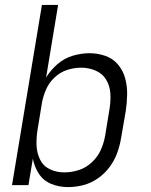

<svg xmlns="http://www.w3.org/2000/svg" viewBox="-20 -755 616 783"><path d="M257 8Q288 8 319.5 0Q351 -8 379 -27.5Q407 -47 427 -74Q447 -101 458 -131.5Q469 -162 474 -193L493 -303Q498 -337 498.5 -370.5Q499 -404 490.5 -435.5Q482 -467 461.5 -491.5Q441 -516 410 -527Q379 -538 345 -538Q312 -538 277.5 -528Q243 -518 215 -494Q187 -470 168 -439L217 -735H151L29 0H96L114 -108Q120 -75 138.5 -46.5Q157 -18 189 -5Q221 8 257 8ZM242 -52Q210 -52 183 -65Q156 -78 143 -105Q130 -132 129 -163Q128 -194 133 -225L151 -335Q156 -363 168 -390.5Q180 -418 203 -439.5Q226 -461 254.5 -470Q283 -479 311 -479Q342 -479 370 -467Q398 -455 413 -430Q428 -405 430 -374.5Q432 -344 427 -313L409 -203Q404 -173 391.5 -144.5Q379 -116 355 -93.5Q331 -71 301.5 -61.5Q272 -52 242 -52Z"/></svg>

Font: Iosevka Sparkle Light Oblique
Style: Regular
Weight: 300
Italic angle: -9°
Designer: Belleve Invis
Foundry: Belleve Invis
Version: Version 4.5.0; ttfautohint (v1.8.3)